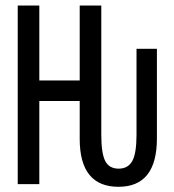

<svg xmlns="http://www.w3.org/2000/svg" viewBox="-20 -679 640 708"><path d="M353.5 -182.6Q353.5 -112.8 368.2 -85Q382.8 -57.1 417.5 -57.1Q452.1 -57.1 467.8 -85.2Q483.4 -113.3 483.4 -182.6V-499H558.6V-168.5Q558.6 9.8 417 9.8Q273.9 9.8 273.9 -167V-306.6H125V0H45.4V-658.7H125V-382.3H273.9V-658.7H353.5Z"/></svg>

Font: Courier New
Style: Regular
Weight: 400
Designer: Steve Matteson
Foundry: Ascender Corporation
Version: Version 2.00.3